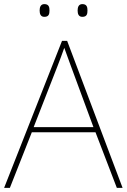

<svg xmlns="http://www.w3.org/2000/svg" viewBox="-20 -1008 617 935"><path d="M173 -957C173 -940 178 -926 196 -926C218 -926 221 -940 221 -957C221 -973 218 -988 196 -988C178 -988 173 -973 173 -957ZM358 -957C358 -940 363 -926 381 -926C403 -926 406 -940 406 -957C406 -973 403 -988 381 -988C363 -988 358 -973 358 -957ZM549 -93H577L307 -809H282L0 -93H28L135 -364H445ZM325 -687 435 -389H144L260 -686C270 -713 283 -745 293 -775C306 -738 317 -710 325 -687Z"/></svg>

Font: Noto Sans Telugu UI Thin
Style: Regular
Weight: 100
Designer: Jelle Bosma - Monotype Design Team
Foundry: Monotype Imaging Inc.
Version: Version 2.005